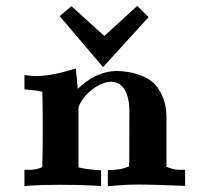

<svg xmlns="http://www.w3.org/2000/svg" viewBox="-20 -642 719 664"><path d="M493.8 -582.7 454.7 -621.7 340.8 -517.6 227 -620.7 186.3 -586.2 336.4 -409.9ZM600.6 -54.7C591.2 -54.8 582.3 -56.2 573.7 -58.9C565.1 -61.5 559.1 -63.7 555.7 -65.3V-239.8C555.6 -252.2 554.3 -264.6 551.8 -277.2C549.3 -289.7 544.6 -303.1 537.8 -317.3C530.9 -331.6 521.8 -344.4 510.5 -355.9C498.2 -367.1 480.7 -376.5 457.8 -384.3C435.6 -392.2 410.3 -396.2 381.8 -396.5H381.5C334.8 -395.6 290.6 -375 248.9 -334.7L242.4 -405.1L215.6 -397.5C175 -385.3 137.3 -379.1 102.5 -378.9C96.4 -378.9 83.7 -380 64.5 -382.2V-332.8L82.2 -331.3C99.7 -329.9 114.4 -327.6 126.4 -324.5C127.4 -291.2 127.9 -248.3 127.9 -195.8C127.9 -143.3 127.3 -99.4 126.1 -64.1C123.9 -62.9 121.1 -61.8 117.7 -60.6C106.3 -56.9 95 -54.9 84 -54.7H64.5V1.6L85.5 -0.1C110.3 -1.9 144.1 -2.9 186.8 -2.9C235.4 -2.9 275 -2 305.5 -0.1L329.5 1.5V-53.1L309.1 -54.6C283.4 -56.6 264.2 -59.5 251.5 -63.3V-271.3C260.8 -295.3 277.1 -316 300.3 -333.7C323.1 -350.1 344 -358.7 362.9 -359.4C382.4 -359.1 397.7 -351.3 408.7 -336C421 -316.9 427.2 -291.2 427.5 -258.8C427.5 -170 427.4 -110.4 427 -80.1H426.4V-66.4C423.4 -65.1 417.3 -63 407.9 -60.1C398.5 -57.3 387.2 -55.5 374 -54.7L352.9 -53.7V2.1L377.5 -0.1C405.5 -2.6 433.2 -3.8 460.6 -3.9C487.9 -3.9 541.1 -2.3 620.1 0.8V-54.7Z"/></svg>

Font: Bentham
Style: Bold
Weight: 700
Version: Version 002.001